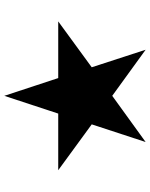

<svg xmlns="http://www.w3.org/2000/svg" viewBox="77 -948 693 887"><g transform="rotate(-90 423.5 -504.5)"><path d="M80.6 -582H342.3L424.3 -831.1L506.3 -582H768.1L556.2 -427.2L637.2 -178.2L424.3 -332.5L210.9 -178.2L292.5 -427.2Z"/></g></svg>

Font: Sahel FD
Style: Bold-FD
Weight: 700
Foundry: Saber Rastikerdar (saber.rastikerdar@gmail.com)
Version: Version 3.3.0